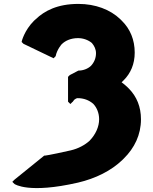

<svg xmlns="http://www.w3.org/2000/svg" viewBox="-20 -867 782 982"><path d="M382 -506H381L337 -483L328 -474V-347L340 -335L351 -346H352C352 -346 354 -350 360 -357C364 -360 371 -365 377 -365C408 -365 435 -355 457 -336C475 -317 487 -289 487 -257C487 -220 470 -180 438 -147C415 -126 381 -107 342 -98C227 -72 209 -71 208 -71H206L54 52L43 63L54 74C56 75 126 125 379 67C469 46 549 6 606 -49L613 -56C668 -110 701 -178 701 -257C701 -321 679 -373 640 -413L632 -421C623 -430 614 -437 602 -446L613 -457C648 -492 669 -539 669 -598C669 -663 646 -719 603 -761L595 -769C544 -818 468 -847 381 -847C273 -847 207 -811 163 -769L162 -768L154 -761C104 -711 91 -655 91 -655V-652L100 -643L254 -569L265 -580V-581C271 -613 297 -644 298 -643C314 -658 341 -672 379 -672C405 -672 431 -663 450 -647C462 -633 471 -615 471 -595C471 -569 461 -547 445 -530C429 -515 405 -506 382 -506Z"/></svg>

Font: Hussar Woodtype
Style: Ultra
Weight: 900
Foundry: Cannot Into Space Fonts
Version: Version 1.07